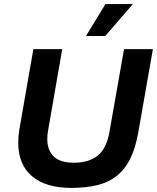

<svg xmlns="http://www.w3.org/2000/svg" viewBox="-20 -908 767 938"><path d="M327 10Q204 10 136.5 -47Q69 -104 69 -212Q69 -242 75 -278L143 -668H284L215 -271Q211 -252 211 -229Q211 -175 242 -144Q273 -113 342 -113Q414 -113 457.5 -148Q501 -183 515 -265L586 -668H727L655 -258Q641 -182 615.5 -131Q590 -80 550 -48.5Q510 -17 455 -3.5Q400 10 327 10ZM400 -732 495 -888H629L494 -732Z"/></svg>

Font: Celebes
Style: Bold Italic
Weight: 700
Italic angle: -10°
Designer: Anugrah Pasau
Foundry: Lafontype
Version: Version 1.000; ttfautohint (v1.8.4)